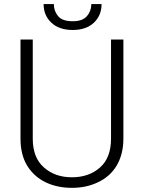

<svg xmlns="http://www.w3.org/2000/svg" viewBox="-20 -903 698 933"><path d="M519.5 -229.5C519.5 -167.5 502 -121.1 466.3 -89.4C430.7 -57.6 384.8 -41.5 329.6 -41.5C274.4 -41.5 229 -57.6 193.4 -89.4C157.2 -121.1 139.2 -167.5 139.2 -229.5V-710.9H79.6V-229.5C79.6 -176.3 90.8 -132.3 112.8 -96.7C156.7 -25.9 235.4 9.8 329.6 9.8C376 9.8 418 1 455.6 -17.1C531.2 -52.2 579.6 -123.5 579.6 -229.5V-710.9H519.5ZM423.8 -883.3C423.8 -861.3 417 -841.8 402.8 -825.2C388.7 -808.1 365.7 -799.8 333 -799.8C299.3 -799.8 275.9 -808.1 262.2 -824.7C248.5 -841.3 241.7 -860.8 241.7 -883.3H191.9C191.9 -846.2 204.6 -815.9 230 -792.5C254.9 -769 289.6 -757.3 333 -757.3C376.5 -757.3 411.1 -769 436 -792.5C460.9 -815.9 473.6 -846.2 473.6 -883.3Z"/></svg>

Font: Vazirmatn ExtraLight
Style: Regular
Weight: 200
Designer: Saber Rastikerdar
Foundry: Saber Rastikerdar
Version: Version 33.003